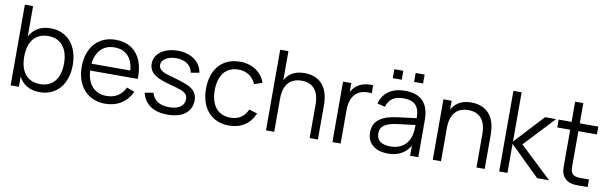

<svg xmlns="http://www.w3.org/2000/svg" viewBox="-47 -1200 5352 1688"><g transform="rotate(10 2628.5 -356.0)"><path d="M69.5 0H143V-90.5C178.5 -24.5 240 15 330.5 15C484 15 576.5 -102.5 576.5 -269.5C576.5 -439.5 482.5 -555 330.5 -555C239.5 -555 178.5 -515 143 -449.5V-720H69.5ZM320.5 -484.5C440.5 -484.5 498.5 -397 498.5 -269.5C498.5 -139.5 439.5 -55.5 320.5 -55.5C199.5 -55.5 143 -143.5 143 -269.5C143 -399.5 203.5 -484.5 320.5 -484.5Z M915 -54.5C809 -54.5 742 -126.5 735 -249.5H1160.5C1166 -439.5 1074 -555 912 -555C756.5 -555 656.5 -444.5 656.5 -270C656.5 -96.5 758.5 15 915 15C1022.5 15 1107 -38 1150 -133L1080.5 -158.5C1048.5 -92.5 995.5 -54.5 915 -54.5ZM736.5 -311C748.5 -422.5 812 -487 912 -487C1013 -487 1074 -424 1083 -311Z M1473 14.5C1604.5 14.5 1685.5 -47.5 1685.5 -149C1685.5 -213.5 1653 -254.5 1572.5 -283C1540.5 -294.5 1501.5 -307 1464.5 -317C1409 -332 1332 -349 1332 -405.5C1332 -453.5 1388.5 -488 1461.5 -488C1543.5 -488 1599.5 -449 1609.5 -384L1684.5 -397.5C1670.5 -492.5 1584 -555 1465 -555C1343 -555 1257.5 -492.5 1257.5 -404C1257.5 -306 1353 -276 1455.5 -248.5C1497 -237.5 1531.5 -227 1551.5 -219C1596.5 -201 1609.5 -179 1609.5 -147.5C1609.5 -87.5 1558.5 -52.5 1474 -52.5C1390 -52.5 1336.5 -86 1317 -154L1241 -140.5C1267 -37.5 1347.5 14.5 1473 14.5Z M2020 15C2127 15 2206 -36.5 2246.5 -132.5L2172.5 -154.5C2145.5 -90.5 2094.5 -55.5 2020 -55.5C1904 -55.5 1844 -140.5 1844 -270C1844 -402.5 1906 -484.5 2020 -484.5C2091 -484.5 2149 -446.5 2174.5 -382.5L2246.5 -405.5C2216.5 -497.5 2130 -555 2020.5 -555C1862.5 -555 1766 -444 1766 -270C1766 -97.5 1861.5 15 2020 15Z M2739 0H2812.5V-306.5C2812.5 -477.5 2725.5 -555 2595 -555C2496.5 -555 2447.5 -507.5 2422.5 -459.5V-720H2349V0H2422.5V-296.5C2422.5 -431 2490 -484.5 2582.5 -484.5C2676 -484.5 2739 -430.5 2739 -296.5Z M3208 -554.5C3201 -555 3195 -555 3188 -555C3089.5 -555 3040.5 -507.5 3015.5 -459.5V-540H2942V0H3015.5V-296.5C3015.5 -431 3083 -484.5 3175.5 -484.5C3188 -484.5 3198.5 -484.5 3208 -482.5Z M3557.5 -645.5H3637.5V-725.5H3557.5ZM3367 -645.5H3447V-725.5H3367ZM3493.5 -555C3377 -555 3299 -501 3273.5 -402.5L3343 -386C3361.5 -454.5 3410.5 -487.5 3492.5 -487.5C3591 -487.5 3635.5 -441.5 3635.5 -335.5L3473 -315C3340.5 -298.5 3253 -255 3253 -141.5C3253 -44.5 3324 15 3439.5 15C3529.5 15 3597 -22 3635.5 -91V0H3708.5V-330.5C3708.5 -480.5 3637.5 -555 3493.5 -555ZM3635.5 -274.5C3635.5 -250.5 3635 -217.5 3628.5 -190.5C3611.5 -104.5 3546 -50.5 3452.5 -50.5C3369 -50.5 3326 -83 3326 -145.5C3326 -210 3370 -241.5 3480 -255.5Z M4228 0H4301.5V-306.5C4301.5 -477.5 4214 -555 4084 -555C3985.5 -555 3936 -507.5 3911.5 -459.5V-540H3838V0H3911.5V-296.5C3911.5 -431 3979 -484.5 4071.5 -484.5C4165 -484.5 4228 -430.5 4228 -296.5Z M4431 0H4504.5V-260L4769.5 0H4876.5L4590.5 -270L4843.5 -540H4745.5L4504.5 -280V-720H4431Z M4866.5 -470H4982V-133.5C4982 -50.5 5034 0 5120 0H5220.5V-68H5139.5C5078 -68 5055 -91.5 5055 -153.5V-470H5220.5V-540H5055V-720.5H4982V-540H4866.5Z"/></g></svg>

Font: Vela Sans
Style: Regular
Weight: 400
Designer: Principal design: Mikhail Sharanda - project Manrope.
Design modification: Ravid Balaliev
Foundry: Mikhail Sharanda
Version: Version 1.001